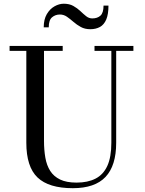

<svg xmlns="http://www.w3.org/2000/svg" viewBox="-20 -997 777 1032"><path d="M697 -750V-723.5H604.5V-230Q604.5 -106.5 547.2 -46Q490 14.5 371.5 14.5Q242 14.5 181.8 -43Q121.5 -100.5 121.5 -230V-723.5H31.5V-750H317V-723.5H216.5V-240Q216.5 -190.5 223.8 -149.2Q231 -108 250 -78.2Q269 -48.5 303.2 -32Q337.5 -15.5 391.5 -15.5Q451.5 -15.5 493.2 -36.8Q535 -58 556.8 -105.2Q578.5 -152.5 578.5 -230V-723.5H488V-750ZM465.5 -840Q436 -840 414.2 -852Q392.5 -864 374.8 -879.5Q357 -895 339.8 -907Q322.5 -919 302 -919Q277.5 -919 259.8 -904Q242 -889 242 -850H215Q215 -892.5 231.5 -920.8Q248 -949 273 -963Q298 -977 322.5 -977Q353 -977 374.2 -965Q395.5 -953 411.8 -937.5Q428 -922 443 -910Q458 -898 476 -898Q503.5 -898 520 -913Q536.5 -928 536.5 -967H563Q563 -920 551 -892Q539 -864 517 -852Q495 -840 465.5 -840Z"/></svg>

Font: Bodoni Moda 9pt
Style: Regular
Weight: 400
Designer: Owen Earl
Foundry: indestructible type
Version: Version 2.005